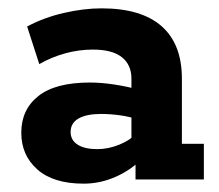

<svg xmlns="http://www.w3.org/2000/svg" viewBox="-20 -430 524 460"><path d="M180.3 10Q108 10 69.5 -24Q31 -58 31 -112Q31 -167.5 71.9 -199.9Q112.8 -232.3 195.3 -232.3Q222.8 -232.3 255.3 -227.3Q287.8 -222.3 312.4 -214.8L294.9 -203V-241.6Q294.9 -274.8 271.9 -293Q249 -311.2 202.6 -311.2Q169.1 -311.2 136.5 -302.3Q103.9 -293.4 74.1 -276.4L45 -366.5Q85.8 -388.3 133.4 -399.1Q181 -410 223.4 -410Q318.5 -410 367.2 -367.2Q415.8 -324.4 415.8 -241.4V-85.5H468.4V0H304.7V-65.8L322.8 -52.2Q295.5 -23.5 258 -6.8Q220.6 10 180.3 10ZM213.1 -72.7Q239.5 -72.7 266 -83.5Q292.5 -94.4 306.2 -109.8L294.9 -78V-171.2L312.2 -143.2Q290.3 -150.7 267.3 -153.8Q244.3 -157 222.1 -157Q187.2 -157 168.2 -146.1Q149.2 -135.3 149.2 -113.8Q149.2 -94.1 166.1 -83.4Q183 -72.7 213.1 -72.7Z"/></svg>

Font: Rokkitt SemiBold
Style: Regular
Weight: 600
Designer: Vernon Adams
Foundry: Vernon Adams
Version: Version 3.103